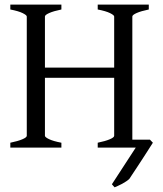

<svg xmlns="http://www.w3.org/2000/svg" viewBox="-20 -635 702 826"><path d="M24.4 0V-21Q57.6 -27.8 76.4 -35.9Q95.2 -43.9 95.2 -50.8V-564Q95.2 -569.8 77.4 -578.6Q59.6 -587.4 24.4 -594.2V-615.2H244.1V-594.2Q210.9 -587.4 192.1 -579.1Q173.3 -570.8 173.3 -564V-344.2H471.2V-564Q471.2 -569.8 453.4 -578.6Q435.5 -587.4 400.4 -594.2V-615.2H620.1V-594.2Q586.9 -587.4 568.1 -579.1Q549.3 -570.8 549.3 -564V-34.2H625L637.7 -21Q635.3 -17.6 628.4 -6.6Q621.6 4.4 611.8 19.5Q602.1 34.7 590.8 52Q579.6 69.3 569.1 85.2Q558.6 101.1 549.8 114.3Q541 127.4 536.6 134.3Q530.8 140.1 522.5 145.5Q514.2 150.9 505.4 155.8Q496.6 160.6 488 164.3Q479.5 168 473.1 170.9Q469.7 167.5 467.5 164.8Q465.3 162.1 461.4 157.7L564 0H400.4V-21Q433.6 -27.8 452.4 -35.9Q471.2 -43.9 471.2 -50.8V-300.3H173.3V-50.8Q173.3 -44.9 190.9 -36.4Q208.5 -27.8 244.1 -21V0Z"/></svg>

Font: Gentium Plus CyrE
Style: Regular
Weight: 400
Designer: J. Victor Gaultney, Annie Olsen, Iska Routamaa, Becca Hirsbrunner
Foundry: SIL International
Version: Version 5.000